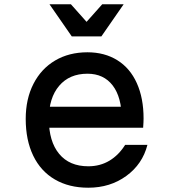

<svg xmlns="http://www.w3.org/2000/svg" viewBox="-20 -860 790 896"><path d="M585 -362 548 -305Q548 -406 506 -461Q464 -516 388 -516Q304 -516 256 -459.5Q208 -403 208 -305Q208 -200 256 -142Q304 -84 392 -84Q447 -84 490.5 -110Q534 -136 564 -184H668Q645 -94 569.5 -39Q494 16 392 16Q302 16 236 -22.5Q170 -61 135 -133.5Q100 -206 100 -305Q100 -398 136 -468.5Q172 -539 237 -577.5Q302 -616 388 -616Q468 -616 527.5 -579Q587 -542 618.5 -472Q650 -402 650 -307Q650 -292 648 -264H185V-362ZM453 -690H315L211 -840H311L417 -721H351L457 -840H557Z"/></svg>

Font: Martian Mono sWd Rg
Style: Regular
Weight: 400
Width: 6
Monospace: yes
Designer: Roman Shamin
Foundry: Evil Martians
Version: Version 1.000